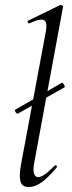

<svg xmlns="http://www.w3.org/2000/svg" viewBox="-20 -745 289 774"><path d="M51 -287Q46 -287 42 -294.5Q38 -302 42 -303L229 -411H230Q234 -411 238.5 -403Q243 -395 240 -393L52 -287ZM60 -37Q60 -58 66 -89L165 -619Q167 -627 167 -641Q167 -666 147 -666Q131 -666 99 -651H97Q93 -651 91.5 -656Q90 -661 94 -662L223 -725H225Q229 -725 232 -722Q235 -719 234 -717L118 -89Q115 -74 115 -62Q115 -47 120 -39Q125 -31 134 -31Q156 -31 200 -77Q202 -79 204 -79Q207 -79 209 -75.5Q211 -72 208 -69Q174 -29 147.5 -10Q121 9 96 9Q77 9 68.5 -1.5Q60 -12 60 -37Z"/></svg>

Font: Cormorant Infant
Style: Italic
Weight: 400
Italic angle: -10°
Designer: Christian Thalmann (Catharsis Fonts)
Foundry: Catharsis Fonts
Version: Version 4.000